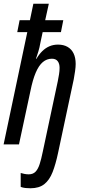

<svg xmlns="http://www.w3.org/2000/svg" viewBox="-20 -780 458 1037"><path d="M144.5 236.8Q129.9 236.8 116.9 235.4Q104 233.9 91.8 229.5V154.3Q100.6 157.2 112.3 159.4Q124 161.6 134.8 161.6Q158.2 161.6 171.9 147.5Q185.5 133.3 194.3 106Q203.1 78.6 210.9 40L292 -340.8Q295.9 -359.9 298.8 -378.4Q301.8 -397 301.8 -413.6Q301.8 -436.5 291.5 -449.7Q281.2 -462.9 260.3 -462.9Q232.9 -462.9 211.2 -444.6Q189.5 -426.3 173.1 -387.9Q156.7 -349.6 144.5 -289.1L82.5 0H-0.5L127.4 -606.4H73.2L85.9 -670.9H141.6L160.2 -759.8H243.7L224.1 -670.9H321.8L309.1 -606.4H210.4L197.3 -544.9Q193.8 -523.4 187.3 -502.4Q180.7 -481.4 174.3 -462.4H176.8Q191.4 -487.3 209 -504.4Q226.6 -521.5 247.6 -530.3Q268.6 -539.1 293.5 -539.1Q323.2 -539.1 344.7 -526.9Q366.2 -514.6 377.4 -491.5Q388.7 -468.3 388.7 -434.6Q388.7 -418 385.5 -395.8Q382.3 -373.5 378.4 -352.1L293.5 46.4Q280.8 106.4 264.2 149.2Q247.6 191.9 219.5 214.4Q191.4 236.8 144.5 236.8Z"/></svg>

Font: Open Sans Condensed Medium
Style: Italic
Weight: 500
Width: 3
Italic angle: -12°
Designer: Monotype Design Team
Foundry: Monotype Imaging Inc.
Version: Version 3.000